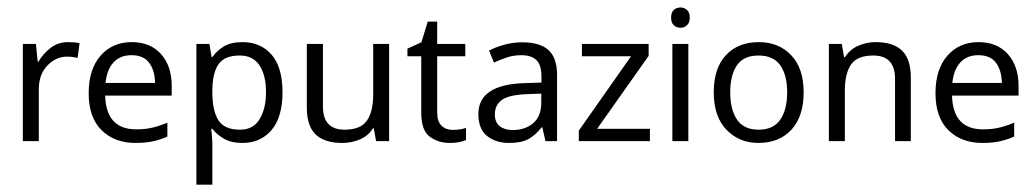

<svg xmlns="http://www.w3.org/2000/svg" viewBox="-20 -380 2788 517"><path d="M163.6 -266.6Q181.2 -266.6 194.3 -263.7L189 -224.1Q174.3 -227.5 160.6 -227.5Q130.4 -227.5 107.4 -203.4Q84.5 -179.2 84.5 -139.6V0H41.5V-261.7H76.7L81.5 -213.9H83.5Q96.2 -235.4 116.2 -251Q136.2 -266.6 163.6 -266.6Z M334.5 -266.6Q384.8 -266.6 413.6 -234.4Q442.4 -202.1 442.4 -148.4V-122.6H263.2Q265.6 -31.7 346.7 -31.7Q371.6 -31.7 390.9 -36.4Q410.2 -41 430.7 -49.8V-12.2Q410.6 -3.4 391.1 0.7Q371.6 4.9 344.7 4.9Q288.6 4.9 253.7 -29.3Q218.8 -63.5 218.8 -128.9Q218.8 -193.4 250.7 -230Q282.7 -266.6 334.5 -266.6ZM334 -231.4Q303.2 -231.4 285.4 -211.7Q267.6 -191.9 264.2 -156.7H397.5Q397 -189.9 381.8 -210.7Q366.7 -231.4 334 -231.4Z M633.3 -266.6Q681.6 -266.6 711.2 -232.9Q740.7 -199.2 740.7 -131.3Q740.7 -64.5 711.2 -29.8Q681.6 4.9 632.8 4.9Q602.5 4.9 582.8 -6.6Q563 -18.1 551.8 -33.2H548.8Q549.8 -24.9 550.8 -12.2Q551.8 0.5 551.8 9.8V117.2H508.8V-261.7H543.9L549.8 -226.1H551.8Q563.5 -243.2 582.5 -254.9Q601.6 -266.6 633.3 -266.6ZM625.5 -230.5Q585.4 -230.5 569.1 -208Q552.7 -185.5 551.8 -139.6V-131.3Q551.8 -83 567.6 -56.9Q583.5 -30.8 626.5 -30.8Q662.1 -30.8 679.2 -59.3Q696.3 -87.9 696.3 -131.8Q696.3 -176.8 679 -203.6Q661.6 -230.5 625.5 -230.5Z M1027.8 -261.7V0H992.7L986.3 -34.7H984.4Q971.7 -14.2 949.2 -4.6Q926.8 4.9 901.4 4.9Q854 4.9 830.1 -17.8Q806.2 -40.5 806.2 -90.3V-261.7H849.6V-93.3Q849.6 -30.8 907.7 -30.8Q951.2 -30.8 968 -55.2Q984.9 -79.6 984.9 -125.5V-261.7Z M1198.2 -30.3Q1219.7 -30.3 1234.9 -35.6V-2.9Q1218.3 4.9 1190.9 4.9Q1160.2 4.9 1137.2 -12Q1114.3 -28.8 1114.3 -76.2V-228.5H1077.1V-249L1114.7 -266.1L1131.8 -321.8H1157.2V-261.7H1232.9V-228.5H1157.2V-77.1Q1157.2 -53.2 1168.7 -41.7Q1180.2 -30.3 1198.2 -30.3Z M1386.2 -266.1Q1434.1 -266.1 1457 -245.1Q1480 -224.1 1480 -178.2V0H1448.7L1440.4 -37.1H1438.5Q1421.4 -15.6 1402.6 -5.4Q1383.8 4.9 1350.6 4.9Q1314.9 4.9 1291.5 -13.9Q1268.1 -32.7 1268.1 -72.8Q1268.1 -152.8 1393.6 -156.2L1438 -157.7V-173.3Q1438 -206.1 1423.8 -218.8Q1409.7 -231.4 1383.8 -231.4Q1363.3 -231.4 1344.7 -225.3Q1326.2 -219.2 1310.1 -211.4L1296.9 -243.7Q1314 -252.9 1337.4 -259.5Q1360.8 -266.1 1386.2 -266.1ZM1398.9 -126.5Q1350.1 -124.5 1331.3 -110.8Q1312.5 -97.2 1312.5 -72.3Q1312.5 -50.3 1325.9 -40Q1339.4 -29.8 1360.4 -29.8Q1393.6 -29.8 1415.5 -48.1Q1437.5 -66.4 1437.5 -104.5V-127.9Z M1730 0H1538.6V-28.3L1679.2 -228.5H1546.9V-261.7H1726.6V-229.5L1587.9 -33.2H1730Z M1812.5 -359.9Q1822.3 -359.9 1829.8 -353.3Q1837.4 -346.7 1837.4 -332.5Q1837.4 -318.8 1829.8 -312Q1822.3 -305.2 1812.5 -305.2Q1801.8 -305.2 1794.4 -312Q1787.1 -318.8 1787.1 -332.5Q1787.1 -346.7 1794.4 -353.3Q1801.8 -359.9 1812.5 -359.9ZM1833.5 -261.7V0H1790.5V-261.7Z M2144 -131.3Q2144 -66.4 2111.1 -30.8Q2078.1 4.9 2022 4.9Q1970.2 4.9 1936 -30.8Q1901.9 -66.4 1901.9 -131.3Q1901.9 -196.3 1934.6 -231.4Q1967.3 -266.6 2023.4 -266.6Q2076.7 -266.6 2110.4 -231.4Q2144 -196.3 2144 -131.3ZM1946.3 -131.3Q1946.3 -85 1964.6 -57.9Q1982.9 -30.8 2022.9 -30.8Q2062.5 -30.8 2081.1 -57.9Q2099.6 -85 2099.6 -131.3Q2099.6 -177.7 2081.1 -204.1Q2062.5 -230.5 2022.5 -230.5Q1982.4 -230.5 1964.4 -204.1Q1946.3 -177.7 1946.3 -131.3Z M2337.9 -266.6Q2384.8 -266.6 2408.7 -243.9Q2432.6 -221.2 2432.6 -170.4V0H2390.1V-167.5Q2390.1 -230.5 2331.5 -230.5Q2288.1 -230.5 2271.5 -206.1Q2254.9 -181.6 2254.9 -135.7V0H2211.9V-261.7H2246.6L2252.9 -226.1H2255.4Q2268.1 -246.6 2290.5 -256.6Q2313 -266.6 2337.9 -266.6Z M2614.7 -266.6Q2665 -266.6 2693.8 -234.4Q2722.7 -202.1 2722.7 -148.4V-122.6H2543.5Q2545.9 -31.7 2627 -31.7Q2651.9 -31.7 2671.1 -36.4Q2690.4 -41 2710.9 -49.8V-12.2Q2690.9 -3.4 2671.4 0.7Q2651.9 4.9 2625 4.9Q2568.8 4.9 2533.9 -29.3Q2499 -63.5 2499 -128.9Q2499 -193.4 2531 -230Q2563 -266.6 2614.7 -266.6ZM2614.3 -231.4Q2583.5 -231.4 2565.7 -211.7Q2547.9 -191.9 2544.4 -156.7H2677.7Q2677.2 -189.9 2662.1 -210.7Q2647 -231.4 2614.3 -231.4Z"/></svg>

Font: NotoSansOldHungarianUI
Style: Regular
Weight: 400
Designer: Monotype Design Team
Foundry: Monotype Imaging Inc.
Version: Version 1001.000; ttfautohint (v1.8.4.7-5d5b)